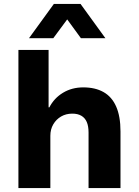

<svg xmlns="http://www.w3.org/2000/svg" viewBox="-20 -960 708 980"><path d="M74 0V-705H228V-412H232Q256 -459 301.5 -486.5Q347 -514 405 -514Q466 -514 508.5 -490Q551 -466 573 -416Q595 -366 595 -289V0H432V-283Q432 -316 423 -337Q414 -358 395.5 -369Q377 -380 349 -380Q317 -380 292 -365.5Q267 -351 252 -325.5Q237 -300 237 -267V0ZM128 -765 255 -940H391L518 -765H393L323 -861L252 -765Z"/></svg>

Font: Nunito Sans 7pt ExtraBold
Style: Regular
Weight: 800
Designer: Vernon Adams
Foundry: Vernon Adams
Version: Version 3.101;gftools[0.9.27]